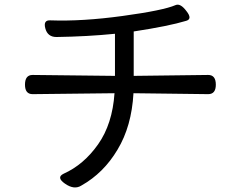

<svg xmlns="http://www.w3.org/2000/svg" viewBox="-20 -781 1040 830"><path d="M786 -733Q813 -699 785 -691Q709 -668 558 -645V-453L880 -457Q913 -457 913 -415Q913 -374 880 -374L557 -378Q549 -235 488 -134Q428 -33 332 21Q301 41 261 13Q222 -14 255 -30Q342 -69 404 -157Q466 -245 475 -378L121 -374Q88 -374 88 -415Q88 -457 121 -457L477 -453V-635Q358 -623 224 -621Q186 -621 176 -658Q166 -695 198 -693Q335 -688 510 -712Q686 -736 739 -759Q760 -768 786 -733Z"/></svg>

Font: Swei Gothic CJK TC Regular
Style: Regular
Weight: 400
Version: Version 2.129